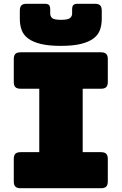

<svg xmlns="http://www.w3.org/2000/svg" viewBox="-20 -997 645 1017"><path d="M89 0Q70 0 61.5 -8.5Q53 -17 53 -36V-155Q53 -174 61.5 -182.5Q70 -191 89 -191H188V-527H89Q70 -527 61.5 -535.5Q53 -544 53 -563V-684Q53 -703 61.5 -711.5Q70 -720 89 -720H515Q534 -720 542.5 -711.5Q551 -703 551 -684V-563Q551 -544 542.5 -535.5Q534 -527 515 -527H418V-191H515Q534 -191 542.5 -182.5Q551 -174 551 -155V-36Q551 -17 542.5 -8.5Q534 0 515 0ZM519 -897Q519 -865 509.5 -838.5Q500 -812 475.5 -793.5Q451 -775 409 -764.5Q367 -754 302 -754Q237 -754 195 -764.5Q153 -775 128.5 -793.5Q104 -812 94.5 -838.5Q85 -865 85 -897V-941Q85 -960 93.5 -968.5Q102 -977 121 -977H217Q233 -977 239.5 -970.5Q246 -964 246 -946V-925Q246 -911 256 -901.5Q266 -892 303 -892Q340 -892 351 -901.5Q362 -911 362 -925V-946Q362 -964 368.5 -970.5Q375 -977 392 -977H483Q502 -977 510.5 -968.5Q519 -960 519 -941Z"/></svg>

Font: Bungee
Style: Regular
Weight: 400
Designer: David Jonathan Ross
Foundry: David Jonathan Ross
Version: Version 1.001;PS 1.0;hotconv 1.0.72;makeotf.lib2.5.5900